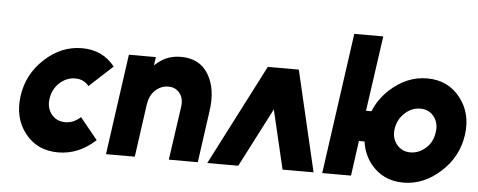

<svg xmlns="http://www.w3.org/2000/svg" viewBox="-48 -819 2365 950"><g transform="rotate(5 1134.0 -344.0)"><path d="M341 -512Q238 -512 156 -436Q73 -360 58 -250Q43 -140 103 -64Q163 12 267 12Q369 12 452 -65L365 -172Q331 -140 289 -140Q246 -140 220 -172Q195 -205 202 -250Q209 -297 242 -328Q277 -360 320 -360Q363 -360 388 -328L504 -435Q444 -512 341 -512Z M960 0 996 -258Q1004 -314 997 -359.5Q990 -405 968 -441Q925 -512 832 -512Q766 -512 718 -472Q714 -469 710 -465.5Q706 -462 702 -458L708 -500H574L504 0H647L684 -265Q691 -308 718 -334Q747 -360 783 -360Q818 -360 839 -334Q860 -308 854 -265L816 0Z M1007 0 1264 -500H1418L1535 0H1381L1312 -293L1161 0Z M1676 -700 1578 0H1721L1745 -174H1773Q1781 -113 1818 -65Q1879 12 1982 12Q2083 12 2167 -65Q2250 -141 2265 -250Q2280 -358 2219 -435Q2158 -512 2055 -512Q1954 -512 1870 -435Q1819 -388 1794 -326H1767L1820 -700ZM2034 -360Q2077 -360 2102 -328Q2127 -296 2120 -250Q2117 -227 2107.5 -207.5Q2098 -188 2081 -172Q2046 -140 2003 -140Q1961 -140 1935 -172Q1909 -205 1916 -250Q1923 -297 1957 -328Q1991 -360 2034 -360Z"/></g></svg>

Font: Unageo
Style: ExtraBold-Italic
Weight: 800
Designer: Richard Sepsi
Foundry: Richard Sepsi
Version: Version 2.000